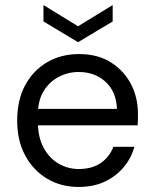

<svg xmlns="http://www.w3.org/2000/svg" viewBox="-20 -728 608 760"><path d="M291 12Q221 12 166 -21Q111 -54 79.5 -113Q48 -172 48 -251Q48 -331 79 -389.5Q110 -448 165.5 -481Q221 -514 293 -514Q367 -514 419 -481Q471 -448 498.5 -395Q526 -342 526 -278Q526 -268 526 -257Q526 -246 525 -232H111V-297H443Q440 -366 397.5 -404.5Q355 -443 291 -443Q249 -443 212 -423.5Q175 -404 152.5 -367Q130 -330 130 -274V-246Q130 -184 153 -142.5Q176 -101 212.5 -80Q249 -59 291 -59Q344 -59 378.5 -82.5Q413 -106 429 -147H512Q499 -101 469 -65.5Q439 -30 394.5 -9Q350 12 291 12ZM289 -561 152 -643V-708L289 -624L426 -708V-643Z"/></svg>

Font: DM Sans 16pt
Style: Regular
Weight: 400
Version: Version 4.004;gftools[0.9.30]